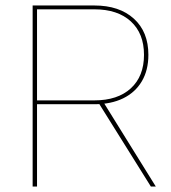

<svg xmlns="http://www.w3.org/2000/svg" viewBox="-20 -680 623 700"><path d="M324 -660Q415 -660 468 -612Q521 -564 521 -480Q521 -424 497 -383.5Q473 -343 429 -321.5Q385 -300 324 -300H321H115V0H99V-660ZM324 -314Q409 -314 457 -358Q505 -402 505 -480Q505 -558 457 -602Q409 -646 324 -646H115V-314ZM353 -314 548 0H530L340 -304Z"/></svg>

Font: Kantumruy Pro Thin
Style: Regular
Weight: 250
Version: Version 1.002